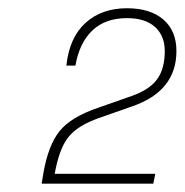

<svg xmlns="http://www.w3.org/2000/svg" viewBox="-20 -938 448 466"><path d="M352.1 -492.2H81.1L85 -516.1Q96.7 -585 124.5 -619.6Q152.3 -654.3 219.2 -676.8L299.8 -705.1Q342.8 -720.2 361.3 -745.6Q379.9 -771 379.9 -814Q379.9 -851.1 356.2 -872.6Q332.5 -894 288.1 -894Q235.4 -894 203.9 -863.8Q172.4 -833.5 163.1 -778.8H141.1Q148.4 -847.2 187.7 -882.6Q227.1 -918 288.1 -918Q344.7 -918 376.5 -890.6Q408.2 -863.3 408.2 -814Q408.2 -717.3 301.8 -680.2L221.2 -651.9Q168.9 -633.8 146.2 -605.5Q123.5 -577.1 112.8 -516.1H356.9Z"/></svg>

Font: Creato Display Thin
Style: Italic
Weight: 265
Italic angle: -10°
Version: Version 1.000